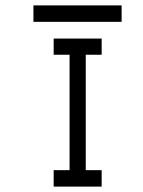

<svg xmlns="http://www.w3.org/2000/svg" viewBox="-20 -740 532 712"><path d="M104 -720H431V-659H104ZM179 -597H357V-537H298V-109H357V-48H179V-109H238V-537H179Z"/></svg>

Font: IBM 3270 Semi-Condensed
Style: Condensed
Weight: 400
Monospace: yes
Version: Version 2.3.1